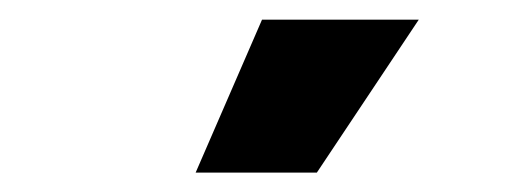

<svg xmlns="http://www.w3.org/2000/svg" viewBox="-20 -772 522 195"><path d="M246.1 -752H405.3L301.8 -596.7H178.7Z"/></svg>

Font: Pretendard Std Black
Style: Regular
Weight: 900
Designer: Base glyphs from Inter by Rasmus Andersson; Hangeul glyphs from Noto Sans CJK(Source Han Sans) by Jang Soo-young and Kan
Foundry: Kil Hyung-jin
Version: Version 1.309